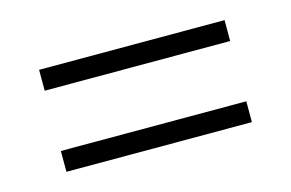

<svg xmlns="http://www.w3.org/2000/svg" viewBox="-42 -518 540 356"><g transform="rotate(-15 228.0 -340.0)"><path d="M405.8 -397.9H49.8V-438H405.8ZM405.8 -242.2H49.8V-282.2H405.8Z"/></g></svg>

Font: Margherita
Style: Regular
Weight: 400
Designer: James Puckett
Foundry: Dunwich Type Founders
Version: Version 1.008;hotconv 1.0.109;makeotfexe 2.5.65596